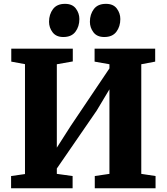

<svg xmlns="http://www.w3.org/2000/svg" viewBox="-20 -1002 887 1022"><path d="M39 0V-65L113 -75.5V-660.5L40 -674V-743H367.5V-675L282.5 -660V-216L356 -331L562.5 -638V-660L483.5 -674V-743H806V-674L732 -660V-76.5L808 -65V0H484.5V-65L562.5 -76.5V-526.5L494.5 -413L282.5 -105V-76.5L366.5 -65V0ZM316.5 -805Q279 -805 260 -830Q241 -855 241 -886Q241 -925.5 262 -953.5Q283 -981.5 325.5 -981.5H326.5Q365 -981.5 383.8 -956.5Q402.5 -931.5 402.5 -900.5Q402.5 -861 381.5 -833Q360.5 -805 317.5 -805ZM534.5 -805Q496.5 -805 477.5 -830Q458.5 -855 458.5 -886Q458.5 -925.5 479.5 -953.5Q500.5 -981.5 543.5 -981.5H544.5Q583 -981.5 601.8 -956.5Q620.5 -931.5 620.5 -900.5Q620.5 -861 599.5 -833Q578.5 -805 535.5 -805Z"/></svg>

Font: Merriweather 20pt Black
Style: Regular
Weight: 900
Version: Version 2.100